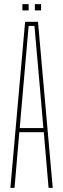

<svg xmlns="http://www.w3.org/2000/svg" viewBox="-20 -905 304 925"><path d="M30 0 101 -800H163L234 0H214L191 -268H73L50 0ZM75 -288H189L174 -462L146 -780H118L90 -461ZM148 -855V-885H178V-855ZM88 -855V-885H118V-855Z"/></svg>

Font: Big Shoulders Display SC Thin
Style: Regular
Weight: 100
Designer: Patric King
Foundry: XO Type Co
Version: Version 2.002